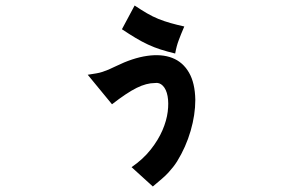

<svg xmlns="http://www.w3.org/2000/svg" viewBox="-20 -563 1040 696"><path d="M386 -185 298 -292Q317 -295 329 -297Q341 -299 351.5 -302.5Q362 -306 373 -310.5Q384 -315 400 -323Q461 -353 513.5 -360.5Q566 -368 604.5 -353Q643 -338 665 -300Q687 -262 688 -201Q688 -147 671 -88.5Q654 -30 622 22Q615 33 607.5 42.5Q600 52 590.5 62.5Q581 73 567 85Q553 97 534 113L457 43Q499 14 526.5 -21Q554 -56 569 -91Q584 -126 588 -158Q592 -190 587.5 -214.5Q583 -239 570.5 -252Q558 -265 541 -262Q511 -262 475.5 -244.5Q440 -227 386 -185ZM422 -457 468 -543Q492 -527 512.5 -515Q533 -503 554 -494.5Q575 -486 598 -479.5Q621 -473 648 -467Q641 -451 636.5 -439.5Q632 -428 628 -417.5Q624 -407 621 -396Q618 -385 615 -369Q586 -376 562.5 -383.5Q539 -391 516.5 -401.5Q494 -412 471.5 -425.5Q449 -439 422 -457Z"/></svg>

Font: D2Coding
Style: Bold
Weight: 700
Monospace: yes
Designer: Yong-Rak Park; Jeong-Hwan Yoon; Sang-Min Lee;
Foundry: NHN Corporation
Version: Version 1.3.2; Build 20180524